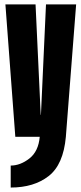

<svg xmlns="http://www.w3.org/2000/svg" viewBox="-20 -620 368 870"><path d="M49.4 0 4.5 -600H141.1L164.5 -99.5H165.5L188.4 -600H325L278.4 0ZM28.5 229.8V130.2Q72 130.2 113.1 98.2Q154.2 66.2 160.1 -0.2L278.4 0Q267.2 125.8 200.5 177.8Q133.8 229.8 28.5 229.8Z"/></svg>

Font: Anybody UltraCondensed Thin
Style: Regular
Weight: 100
Width: 1
Designer: Tyler Finck
Foundry: Etcetera Type Company
Version: Version 1.110